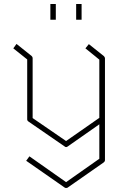

<svg xmlns="http://www.w3.org/2000/svg" viewBox="-20 -777 635 953"><path d="M230 -679V-757H257V-679ZM358 -679V-757H385V-679ZM421 -558 495 -499Q501 -493 501 -488V19Q501 24 495 29L316 154Q314 156 308 156Q303 156 301 154L110 21L126 -1L308 127L473 11V-160L316 -50Q313 -47 308 -47Q304 -47 301 -50L121 -174Q115 -178 115 -185V-482L46 -537L62 -559L137 -499Q142 -494 142 -489V-191L308 -77L473 -192V-481L404 -537Z"/></svg>

Font: Envoyer
Style: Regular
Weight: 400
Version: Version 0.1